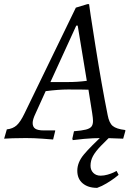

<svg xmlns="http://www.w3.org/2000/svg" viewBox="-63 -668 639 929"><path d="M542 -39 544 -36 533 3Q522 3 491.5 1.5Q461 0 432 0Q386 0 343.5 4Q301 8 289 10L287 3L295 -33Q333 -36 352.5 -41Q372 -46 379.5 -55.5Q387 -65 387 -83Q387 -95 383 -121L365 -234Q341 -235 265 -235Q222 -235 158 -227L109 -119Q95 -90 95 -73Q95 -54 107.5 -45.5Q120 -37 148 -37H204V-34L194 7Q182 6 142 3Q102 0 62 0Q27 0 -3 1Q-33 2 -43 3L-30 -42Q-1 -45 17.5 -61.5Q36 -78 56 -120L304 -631L360 -648H368Q368 -641 398.5 -448Q429 -255 458 -111Q465 -73 482.5 -58.5Q500 -44 542 -39ZM266 -271Q313 -271 357 -277L313 -544H306L181 -271ZM407 241Q363 241 337 219Q311 197 311 158Q311 118 342.5 80Q374 42 446 -24L466 -42H507Q450 12 424.5 38.5Q399 65 387 87Q375 109 375 134Q375 155 388.5 168.5Q402 182 424 182Q440 182 457.5 177Q475 172 486.5 166.5Q498 161 501 159L511 178Q507 182 491.5 193.5Q476 205 453 219Q430 233 407 241Z"/></svg>

Font: Alegreya SC
Style: Italic
Weight: 400
Italic angle: -7°
Designer: Juan Pablo del Peral
Foundry: Huerta Tipografica
Version: Version 2.007; ttfautohint (v1.6)